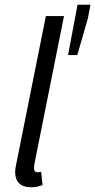

<svg xmlns="http://www.w3.org/2000/svg" viewBox="-20 -780 401 809"><path d="M112.4 9.2Q77.7 9.2 60.8 -7.4Q43.9 -24.1 43.9 -53.8Q43.9 -62.4 45.4 -72.5Q46.9 -82.6 49.7 -95.1L173.3 -712.2H249.7L125.5 -91.9Q124.5 -84.3 124 -79.3Q123.5 -74.3 123.5 -70Q123.5 -54.2 138.8 -54.2Q141.8 -54.2 144.6 -54.7Q147.4 -55.2 153.4 -56.2L159.4 -0.5Q148.7 3.8 137.5 6.5Q126.3 9.2 112.4 9.2ZM266.7 -548 306.7 -760.1H361.2L350.3 -702.5L305.6 -548Z"/></svg>

Font: Source Sans 3
Style: Italic
Weight: 200
Italic angle: -11°
Designer: Paul D. Hunt
Foundry: Adobe
Version: Version 3.046;hotconv 1.0.118;makeotfexe 2.5.65603